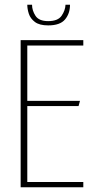

<svg xmlns="http://www.w3.org/2000/svg" viewBox="-20 -789 405 809"><path d="M67 -620H331V-597H95V-364H317L311 -342H95V-22H331V0H67ZM183 -682Q146 -682 127 -696.5Q108 -711 101.5 -731Q95 -751 95 -769H115Q115 -745 129.5 -722.5Q144 -700 183 -700Q224 -700 239.5 -722.5Q255 -745 256 -769H275Q275 -732 254 -707Q233 -682 183 -682Z"/></svg>

Font: Smooch Sans Thin ExtraLight
Style: Regular
Weight: 250
Version: Version 1.010